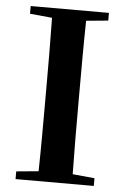

<svg xmlns="http://www.w3.org/2000/svg" viewBox="-53 -780 532 819"><g transform="rotate(5 213.0 -370.5)"><path d="M45 -708 140 -699C142 -597 142 -496 142 -394V-346C142 -243 142 -141 140 -42L45 -33V0H380V-33L286 -42C284 -143 284 -245 284 -347V-394C284 -497 284 -599 286 -699L380 -708V-741H45Z"/></g></svg>

Font: Noto Serif CJK KR
Style: Bold
Weight: 700
Designer: Ryoko NISHIZUKA 西塚涼子 (kana & ideographs); Frank Grießhammer (Latin, Greek & Cyrillic); Wenlong ZHANG 张文龙 (bopomofo); San
Foundry: Adobe
Version: Version 2.001;hotconv 1.1.0;makeotfexe 2.6.0